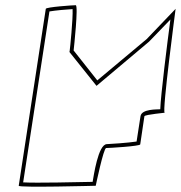

<svg xmlns="http://www.w3.org/2000/svg" viewBox="-20 -728 695 738"><path d="M52 -14C51 -6 348 -14 348 -14C348 -14 378 -159 388 -159C399 -159 518 -166 519 -173L535 -281C536 -288 623 -295 613 -295C602 -295 655 -694 655 -694L544 -578L354 -419L263 -534C264 -542 282 -708 271 -708C261 -708 157 -701 156 -694ZM69 -27 170 -684C193 -688 239 -692 259 -693C261 -656 249 -539 248 -534L247 -528L351 -398L553 -568L635 -653C623 -564 598 -364 596 -308C585 -307 524 -310 520 -281L505 -184C474 -179 398 -174 391 -174C357 -174 340 -50 336 -29C286 -28 117 -24 69 -27Z"/></svg>

Font: Ampere
Style: OuLnIta
Weight: 400
Version: Version 1